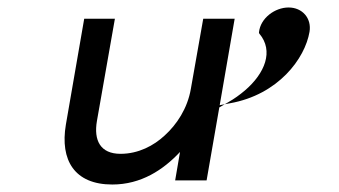

<svg xmlns="http://www.w3.org/2000/svg" viewBox="-20 -482 907 513"><path d="M156 -149C140 -54 179 11 280 11C357 11 416 -28 461 -76L448 0H532L567 -201L594 -206C724 -229 795 -326 807 -397C813 -433 788 -462 751 -462C715 -462 676 -434 672 -396V-394L673 -392C712 -346 688 -286 634 -240C621 -229 606 -218 590 -209L566 -195L607 -432H523L490 -245C481 -192 452 -149 420 -120C391 -93 350 -71 302 -71C248 -71 230 -107 239 -159L287 -432H205Z"/></svg>

Font: Charger Monospace
Style: Regular
Weight: 400
Designer: Jasper
Foundry: Cannot Into Space Fonts
Version: Version 0.980